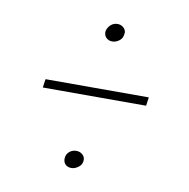

<svg xmlns="http://www.w3.org/2000/svg" viewBox="-52 -516 458 465"><g transform="rotate(10 177.0 -283.5)"><path d="M50 -282 53 -303H307L304 -282ZM152 -102Q142 -102 136.5 -108Q131 -114 132 -124Q133 -133 140 -139Q147 -145 157 -145Q166 -145 172.5 -139Q179 -133 178 -124Q177 -114 168.5 -108Q160 -102 152 -102ZM196 -421Q187 -421 181 -427Q175 -433 176 -443Q178 -452 185 -458.5Q192 -465 202 -465Q211 -465 217.5 -458.5Q224 -452 222 -443Q221 -433 213 -427Q205 -421 196 -421Z"/></g></svg>

Font: Alumni Sans Thin
Style: Italic
Weight: 100
Italic angle: -8°
Designer: Robert E. Leuschke
Foundry: Robert E. Leuschke
Version: Version 1.016